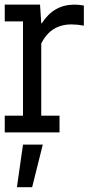

<svg xmlns="http://www.w3.org/2000/svg" viewBox="-20 -558 425 809"><path d="M333.3 -450Q306.4 -455.1 280.8 -455.1Q193.6 -455.1 153.8 -374.4V-70.5H230.8V0H0V-70.5H76.9V-467.9H0V-538.5H148.7L153.8 -460.3H156.4Q206.4 -538.5 293.6 -538.5Q312.8 -538.5 333.3 -534.6ZM76.9 51.3H160.3L115.4 230.8H51.3Z"/></svg>

Font: Slabo 13px
Style: Regular
Weight: 400
Designer: John Hudson
Foundry: Tiro Typeworks Ltd.
Version: Version 1.02 Build 005a